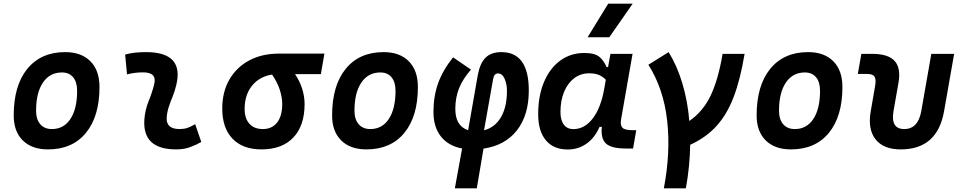

<svg xmlns="http://www.w3.org/2000/svg" viewBox="-20 -815 5313 1060"><path d="M245.1 9.8Q155.8 9.8 105.7 -39.8Q55.7 -89.4 55.7 -177.7Q55.7 -342.8 130.9 -435.1Q206.1 -527.3 339.8 -527.3Q429.2 -527.3 479.2 -476.6Q529.3 -425.8 529.3 -335Q529.3 -172.4 454.3 -81.3Q379.4 9.8 245.1 9.8ZM266.6 -102.5Q332 -102.5 368.9 -158.4Q405.8 -214.4 405.8 -314Q405.8 -361.8 383.8 -388.4Q361.8 -415 321.8 -415Q254.9 -415 217 -359.1Q179.2 -303.2 179.2 -203.6Q179.2 -156.2 202.1 -129.4Q225.1 -102.5 266.6 -102.5Z M1057.6 -129.4 1091.3 -31.2Q1061.5 -14.2 1028.3 -2.2Q995.1 9.8 952.1 9.8Q766.6 9.8 776.9 -153.3Q780.3 -206.5 800.3 -255.9Q820.3 -305.2 831.1 -349.1Q848.1 -415.5 770.5 -415.5Q724.1 -415.5 681.2 -404.3L670.9 -513.7Q699.7 -522 728.5 -524.7Q757.3 -527.3 786.1 -527.3Q997.6 -527.3 953.1 -345.2Q945.3 -312 933.6 -283.4Q921.9 -254.9 912.4 -226.8Q902.8 -198.7 900.4 -166.5Q896 -102.5 971.2 -102.5Q995.6 -102.5 1013.9 -108.6Q1032.2 -114.7 1057.6 -129.4Z M1423.3 9.8Q1320.3 9.8 1263.7 -49.3Q1207 -108.4 1207 -215.8Q1207 -307.1 1246.1 -375.2Q1285.2 -443.4 1355.5 -481.2Q1425.8 -519 1520 -519H1771L1751.5 -405.8H1608.9Q1635.7 -365.7 1648.7 -323.7Q1661.6 -281.7 1661.6 -240.2Q1661.6 -121.1 1599.4 -55.7Q1537.1 9.8 1423.3 9.8ZM1481.9 -403.3Q1412.6 -392.6 1371.6 -342Q1330.6 -291.5 1330.6 -213.9Q1330.6 -161.1 1356.9 -131.8Q1383.3 -102.5 1430.7 -102.5Q1481.9 -102.5 1510 -138.7Q1538.1 -174.8 1538.1 -240.2Q1538.1 -276.9 1524.7 -319.1Q1511.2 -361.3 1481.9 -403.3Z M2002.9 9.8Q1913.6 9.8 1863.5 -39.8Q1813.5 -89.4 1813.5 -177.7Q1813.5 -342.8 1888.7 -435.1Q1963.9 -527.3 2097.7 -527.3Q2187 -527.3 2237.1 -476.6Q2287.1 -425.8 2287.1 -335Q2287.1 -172.4 2212.2 -81.3Q2137.2 9.8 2002.9 9.8ZM2024.4 -102.5Q2089.8 -102.5 2126.7 -158.4Q2163.6 -214.4 2163.6 -314Q2163.6 -361.8 2141.6 -388.4Q2119.6 -415 2079.6 -415Q2012.7 -415 1974.9 -359.1Q1937 -303.2 1937 -203.6Q1937 -156.2 1960 -129.4Q1982.9 -102.5 2024.4 -102.5Z M2612.3 224.6H2491.2L2531.2 4.9Q2454.6 -9.8 2413.8 -62Q2373 -114.3 2373 -197.3Q2373 -283.7 2398.9 -355.7Q2424.8 -427.7 2481.4 -498.5L2580.1 -430.7Q2535.2 -379.4 2514.4 -327.6Q2493.7 -275.9 2493.7 -213.4Q2493.7 -119.6 2564.5 -96.2L2617.7 -399.9Q2629.9 -466.3 2660.9 -496.8Q2691.9 -527.3 2748 -527.3Q2899.4 -527.3 2899.4 -315.4Q2899.4 -178.7 2833.7 -95.2Q2768.1 -11.7 2649.4 5.4ZM2652.3 -95.7Q2712.4 -111.3 2745.6 -167.7Q2778.8 -224.1 2778.8 -314Q2778.8 -350.6 2765.9 -380.1Q2752.9 -409.7 2729 -409.7Q2708 -409.7 2702.6 -379.4Z M3336.9 -444.3 3350.1 -517.6H3472.2L3408.7 -154.8Q3403.3 -123.5 3416.3 -109.9Q3429.2 -96.2 3473.6 -96.2H3492.7L3475.1 4.9H3434.6Q3356 4.9 3325.9 -22.2Q3295.9 -49.3 3302.7 -114.7H3290Q3264.2 -54.7 3218.5 -22.2Q3172.9 10.3 3113.8 10.3Q3036.1 10.3 2993.7 -40.5Q2951.2 -91.3 2951.2 -184.1Q2951.2 -285.6 2983.2 -361.8Q3015.1 -438 3072.5 -480.2Q3129.9 -522.5 3206.5 -522.5Q3264.2 -522.5 3289.6 -500.7Q3314.9 -479 3329.1 -444.3ZM3232.4 -410.2Q3185.1 -410.2 3149.4 -382.8Q3113.8 -355.5 3094 -307.4Q3074.2 -259.3 3074.2 -196.3Q3074.2 -151.4 3093 -126.7Q3111.8 -102.1 3145.5 -102.1Q3207 -102.1 3252.2 -160.6Q3297.4 -219.2 3315.9 -325.7L3324.7 -374.5Q3311.5 -389.2 3290 -399.7Q3268.6 -410.2 3232.4 -410.2ZM3224.1 -609.4 3337.9 -794.9H3473.1L3343.8 -609.4Z M3645 224.6Q3683.1 24.9 3663.1 -150.6Q3643.1 -326.2 3559.6 -457.5L3671.4 -527.3Q3718.3 -451.7 3747.3 -354.5Q3776.4 -257.3 3785.6 -147Q3861.8 -199.7 3903.8 -288.3Q3945.8 -377 3969.2 -517.6H4090.8Q4067.4 -376.5 4030.3 -279.3Q3993.2 -182.1 3935.1 -118.7Q3877 -55.2 3790.5 -15.6Q3788.6 103 3766.6 224.6Z M4346.7 9.8Q4257.3 9.8 4207.3 -39.8Q4157.2 -89.4 4157.2 -177.7Q4157.2 -342.8 4232.4 -435.1Q4307.6 -527.3 4441.4 -527.3Q4530.8 -527.3 4580.8 -476.6Q4630.9 -425.8 4630.9 -335Q4630.9 -172.4 4555.9 -81.3Q4481 9.8 4346.7 9.8ZM4368.2 -102.5Q4433.6 -102.5 4470.5 -158.4Q4507.3 -214.4 4507.3 -314Q4507.3 -361.8 4485.4 -388.4Q4463.4 -415 4423.3 -415Q4356.4 -415 4318.6 -359.1Q4280.8 -303.2 4280.8 -203.6Q4280.8 -156.2 4303.7 -129.4Q4326.7 -102.5 4368.2 -102.5Z M4952.6 9.8Q4857.4 9.8 4813.7 -45.9Q4770 -101.6 4787.1 -200.2L4811 -338.4Q4817.9 -376 4808.3 -391.4Q4798.8 -406.7 4768.6 -406.7H4715.8L4735.4 -517.6H4796.4Q4884.3 -517.6 4919.7 -477.8Q4955.1 -438 4939.9 -355.5L4913.1 -202.6Q4895.5 -102.5 4972.2 -102.5Q5048.8 -102.5 5066.4 -202.6L5121.6 -517.6H5247.6L5191.9 -200.2Q5154.8 9.8 4952.6 9.8Z"/></svg>

Font: Cascadia Code NF SemiBold
Style: Italic
Weight: 600
Italic angle: -10°
Monospace: yes
Designer: Aaron Bell
Foundry: Saja Typeworks
Version: Version 2404.023; ttfautohint (v1.8.4)